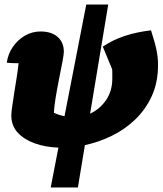

<svg xmlns="http://www.w3.org/2000/svg" viewBox="-20 -640 718 848"><path d="M204 188 238 12Q180 10 133 -7Q86 -24 58 -54.5Q30 -85 30 -130Q30 -143 34 -171Q38 -199 43.5 -234Q49 -269 54.5 -303Q60 -337 62 -361Q55 -361 49 -361Q39 -361 29.5 -361.5Q20 -362 10 -363Q15 -401 36.5 -432.5Q58 -464 90 -482.5Q122 -501 159 -501Q207 -501 234.5 -477Q262 -453 262 -411Q262 -400 255.5 -366Q249 -332 240.5 -289.5Q232 -247 225.5 -207Q219 -167 218 -142Q241 -131 265 -127L361 -620H458L378 -138Q421 -158 448.5 -198Q476 -238 476 -293Q476 -304 476 -317.5Q476 -331 475 -335L434 -434Q517 -491 647 -506Q665 -450 671.5 -417.5Q678 -385 678 -353Q678 -276 650.5 -216Q623 -156 577 -112Q531 -68 473.5 -40Q416 -12 355 1L324 188Z"/></svg>

Font: Piazzolla Black
Style: Italic
Weight: 900
Italic angle: -11.3°
Designer: Juan Pablo del Peral
Foundry: Huerta Tipografica
Version: Version 1.330